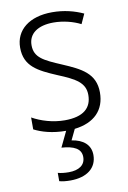

<svg xmlns="http://www.w3.org/2000/svg" viewBox="-88 -646 592 889"><g transform="rotate(-10 208.0 -202.0)"><path d="M295 91C295 43 261 15 207 7L231 -43C324 -54 375 -106 375 -189C375 -279 310 -310 226 -346C144 -381 101 -400 101 -459C101 -514 146 -545 219 -545C264 -545 311 -533 346 -515L367 -561C326 -580 277 -593 221 -593C114 -593 47 -540 47 -457C47 -369 108 -339 195 -302C278 -268 320 -244 320 -187C320 -126 281 -90 193 -90C137 -90 82 -107 41 -130V-74C76 -56 126 -41 190 -41L155 32C212 36 247 52 247 92C247 130 217 150 169 150C150 150 132 148 118 144V183C131 187 149 189 170 189C248 189 295 152 295 91Z"/></g></svg>

Font: Noto Sans Tamil UI SemiCondensed Light
Style: Regular
Weight: 300
Width: 4
Designer: Jelle Bosma - Monotype Design Team
Foundry: Monotype Imaging Inc.
Version: Version 2.004